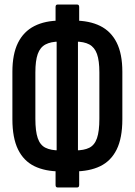

<svg xmlns="http://www.w3.org/2000/svg" viewBox="-20 -752 596 849"><path d="M247.6 6Q179.4 6 131.8 -17.3Q84.3 -40.7 59.5 -91.6Q34.8 -142.6 34.8 -224.7V-434.5Q34.8 -512.8 59.5 -562.6Q84.3 -612.5 131.8 -636.7Q179.4 -661 247.6 -661H306.4Q375.2 -661 422.9 -637.4Q470.7 -613.7 495.8 -563.9Q521 -514 521 -434.5V-224.7Q521 -141.4 495.8 -90.7Q470.7 -40.1 422.9 -17Q375.2 6 306.4 6ZM243.5 -86.9H312.3Q351.6 -86.9 375 -98.7Q398.4 -110.4 408.9 -141.1Q419.4 -171.7 419.4 -226.9V-431.8Q419.4 -483.6 408.9 -513.2Q398.4 -542.7 375 -555.4Q351.6 -568.1 312.3 -568.1H243.5Q204.8 -568.1 181.1 -555.4Q157.4 -542.7 146.9 -513.2Q136.4 -483.6 136.4 -431.8V-226.9Q136.4 -171.7 146.9 -141.1Q157.4 -110.4 181.1 -98.7Q204.8 -86.9 243.5 -86.9ZM234.5 76.9Q225.7 76.9 225.7 66V-36.3L230.5 -62.1V-593.5L225.7 -619.4V-721Q225.7 -731.9 234.5 -731.9H321.3Q330.1 -731.9 330.1 -721V-619.4L324.7 -591.7V-63.9L330.1 -36.3V66Q330.1 76.9 321.3 76.9Z"/></svg>

Font: Sofia Sans Extra Condensed
Style: Regular
Weight: 400
Designer: Botio Nikoltchev, Ani Petrova
Foundry: lettersoup
Version: Version 4.101